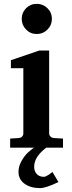

<svg xmlns="http://www.w3.org/2000/svg" viewBox="-20 -760 373 988"><path d="M224.1 -717.8Q247.1 -695.3 247.1 -663.1Q247.1 -630.9 224.1 -607.9Q201.2 -585 168.9 -585Q136.7 -585 114.3 -607.9Q91.8 -630.9 91.8 -663.1Q91.8 -695.3 114.3 -717.8Q136.7 -740.2 168.9 -740.2Q201.2 -740.2 224.1 -717.8ZM304.2 0H32.2V-46.9L78.1 -49.8Q87.4 -50.8 93.8 -57.4Q100.1 -64 100.1 -73.2V-409.2H36.1V-450.2L182.1 -500H232.9V-73.2Q232.9 -64.5 239.7 -57.6Q246.6 -50.8 255.9 -49.8L304.2 -46.9ZM280.8 176.8Q215.8 208 186 208Q137.7 208 106.4 185.5Q75.2 163.1 75.2 124Q75.2 96.7 90.1 69.8Q105 43 121.1 27.6Q137.2 12.2 155.8 -1H219.2Q155.8 46.4 155.8 98.1Q155.8 120.6 168.9 135.3Q182.1 149.9 206.1 149.9Q210.4 149.9 217.8 146.5Q225.1 143.1 230.7 139.2Q236.3 135.3 242.7 130.4Q249 125.5 250 125Z"/></svg>

Font: Veleka
Style: Bold
Weight: 700
Designer: Stefan Peev, Context Ltd, 2016; SIL International, 1997-2014.
Foundry: Stefan Peev, Context Ltd, 2016
Version: Version 1.000